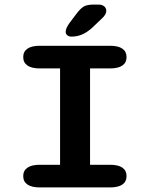

<svg xmlns="http://www.w3.org/2000/svg" viewBox="-20 -819 659 839"><path d="M154 0Q118 0 99.8 -12.8Q81.5 -25.5 81.5 -49.5Q81.5 -73.5 99.8 -86.2Q118 -99 154 -99H242.5V-520H154Q118 -520 99.8 -532.8Q81.5 -545.5 81.5 -569.5Q81.5 -593.5 99.8 -606.2Q118 -619 154 -619H460.5Q497 -619 515 -606.2Q533 -593.5 533 -569.5Q533 -545.5 515 -532.8Q497 -520 460.5 -520H373.5V-99H460.5Q497 -99 515 -86.2Q533 -73.5 533 -49.5Q533 -25.5 515 -12.8Q497 0 460.5 0ZM292.5 -659Q281 -659 274 -664.8Q267 -670.5 267 -680.5Q267 -695.5 284.5 -719.5L311.5 -755.5Q330.5 -781 345.2 -790Q360 -799 389 -799H410Q425.5 -799 435 -791.5Q444.5 -784 444.5 -772Q444.5 -755.5 425.5 -738.5L382 -697Q359 -676.5 337.5 -667.8Q316 -659 292.5 -659Z"/></svg>

Font: Sono ExtraLight Monospace SemiBold
Style: Regular
Weight: 600
Version: Version 2.112